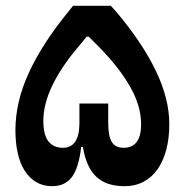

<svg xmlns="http://www.w3.org/2000/svg" viewBox="-20 -629 635 660"><path d="M159 11Q128 11 104.5 -3Q81 -17 65 -42Q49 -67 41 -102.5Q33 -138 33 -181Q33 -278 78.5 -377.5Q124 -477 211 -584L231 -609H361L380 -588Q468 -484 515 -387Q562 -290 562 -202Q562 -155 552 -116Q542 -77 522.5 -48.5Q503 -20 474 -4.5Q445 11 408 11Q345 11 310.5 -22Q276 -55 265 -124H259Q251 -53 227.5 -21Q204 11 159 11ZM196 -121Q253 -121 253 -206V-273H352V-206Q352 -162 364 -141.5Q376 -121 405 -121Q434 -121 449.5 -140.5Q465 -160 465 -202Q465 -265 427 -331.5Q389 -398 318 -470L285 -503H278L250 -469Q191 -400 160 -335.5Q129 -271 129 -214Q129 -165 146.5 -143Q164 -121 196 -121Z"/></svg>

Font: IBM Plex Sans Arabic SmBld
Style: Regular
Weight: 600
Designer: Mike Abbink, Paul van der Laan, Pieter van Rosmalen, Wael Morcos, Khajak Apelian
Foundry: Bold Monday
Version: Version 1.005